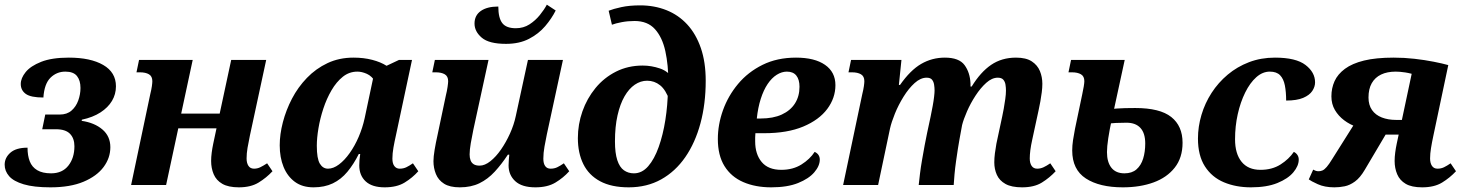

<svg xmlns="http://www.w3.org/2000/svg" viewBox="-20 -793 6278 823"><path d="M196 10Q125 10 81.5 -3Q38 -16 19 -38Q0 -60 0 -87Q0 -117 24.5 -138.5Q49 -160 98 -160Q98 -126 107.5 -101.5Q117 -77 139.5 -63.5Q162 -50 199 -50Q247 -50 273 -83Q299 -116 299 -166Q299 -200 280 -219.5Q261 -239 220 -239H161L174 -302H236Q267 -302 286.5 -319Q306 -336 315.5 -362.5Q325 -389 325 -416Q325 -448 310 -467Q295 -486 260 -486Q223 -486 196.5 -460Q170 -434 166 -375Q112 -375 90.5 -390.5Q69 -406 69 -433Q69 -458 90 -484Q111 -510 156.5 -528Q202 -546 275 -546Q368 -546 422.5 -514.5Q477 -483 477 -423Q477 -389 460 -360.5Q443 -332 410.5 -311Q378 -290 331 -280L330 -275Q385 -267 419 -238Q453 -209 453 -162Q453 -116 424 -77Q395 -38 338 -14Q281 10 196 10Z M1004 10Q959 10 933 -5Q907 -20 896 -46Q885 -72 885 -103Q885 -120 887.5 -139Q890 -158 894 -177L914 -271L936 -243H716L750 -270L692 0H542L624 -389Q629 -409 631 -423.5Q633 -438 633 -445Q633 -466 618.5 -474.5Q604 -483 580 -483H565L576 -536H806L750 -275L729 -306H949L915 -275L971 -536H1121L1051 -211Q1045 -183 1041 -159Q1037 -135 1037 -114Q1037 -94 1045 -82Q1053 -70 1069 -70Q1083 -70 1095.5 -76Q1108 -82 1125 -93L1148 -59Q1122 -31 1088.5 -10.5Q1055 10 1004 10Z M1324 10Q1276 10 1244 -13.5Q1212 -37 1195.5 -77.5Q1179 -118 1179 -170Q1179 -217 1192.5 -269Q1206 -321 1231.5 -370Q1257 -419 1295.5 -459Q1334 -499 1384 -522.5Q1434 -546 1495 -546Q1539 -546 1575.5 -536.5Q1612 -527 1637 -511L1690 -536H1746L1678 -217Q1671 -186 1666.5 -160.5Q1662 -135 1662 -113Q1662 -92 1670.5 -81Q1679 -70 1693 -70Q1709 -70 1721.5 -76Q1734 -82 1750 -93L1773 -59Q1748 -31 1714.5 -10.5Q1681 10 1629 10Q1575 10 1547.5 -15.5Q1520 -41 1520 -84Q1520 -97 1521 -107Q1522 -117 1524 -133H1518Q1496 -89 1469 -56.5Q1442 -24 1406.5 -7Q1371 10 1324 10ZM1386 -70Q1409 -70 1433 -88Q1457 -106 1479 -137Q1501 -168 1517.5 -206.5Q1534 -245 1543 -286L1586 -489L1590 -441Q1574 -467 1552.5 -476.5Q1531 -486 1512 -486Q1477 -486 1449.5 -464Q1422 -442 1401 -406Q1380 -370 1366 -327.5Q1352 -285 1345 -243Q1338 -201 1338 -168Q1338 -113 1351 -91.5Q1364 -70 1386 -70Z M2149 -605Q2076 -605 2045 -631.5Q2014 -658 2014 -692Q2014 -727 2041 -746Q2068 -765 2116 -765Q2116 -716 2133 -694Q2150 -672 2191 -672Q2224 -672 2249.5 -688.5Q2275 -705 2294 -728.5Q2313 -752 2324 -773L2362 -748Q2345 -714 2317 -681Q2289 -648 2247.5 -626.5Q2206 -605 2149 -605ZM1951 10Q1908 10 1883.5 -5.5Q1859 -21 1848.5 -47Q1838 -73 1838 -102Q1838 -121 1843 -151Q1848 -181 1855 -212L1891 -383Q1896 -403 1898.5 -420.5Q1901 -438 1901 -445Q1901 -466 1886.5 -474.5Q1872 -483 1848 -483H1833L1844 -536H2074L2009 -237Q2003 -209 1998 -179.5Q1993 -150 1993 -131Q1993 -117 1997 -106Q2001 -95 2010.5 -89Q2020 -83 2036 -83Q2058 -83 2082 -102Q2106 -121 2127.5 -152Q2149 -183 2166 -220.5Q2183 -258 2191 -296L2243 -536H2393L2324 -217Q2319 -193 2314 -165Q2309 -137 2309 -113Q2309 -92 2317 -81Q2325 -70 2340 -70Q2356 -70 2368.5 -76Q2381 -82 2397 -93L2420 -59Q2395 -31 2361 -10.5Q2327 10 2275 10Q2217 10 2188.5 -16.5Q2160 -43 2160 -84Q2160 -96 2161 -107.5Q2162 -119 2163 -130H2157Q2130 -89 2100.5 -57Q2071 -25 2035 -7.5Q1999 10 1951 10Z M2675 10Q2601 10 2552.5 -16Q2504 -42 2480.5 -89.5Q2457 -137 2457 -201Q2457 -260 2476.5 -315.5Q2496 -371 2532.5 -415.5Q2569 -460 2620.5 -486Q2672 -512 2735 -512Q2772 -512 2809 -499.5Q2846 -487 2869 -451L2845 -440Q2845 -514 2832 -573.5Q2819 -633 2787.5 -668Q2756 -703 2700 -703Q2671 -703 2645 -698Q2619 -693 2603 -687L2589 -747Q2609 -755 2643.5 -762.5Q2678 -770 2724 -770Q2785 -770 2836.5 -749.5Q2888 -729 2925.5 -688.5Q2963 -648 2984 -587.5Q3005 -527 3005 -447Q3005 -348 2982.5 -264.5Q2960 -181 2917.5 -119.5Q2875 -58 2814 -24Q2753 10 2675 10ZM2697 -50Q2732 -50 2758.5 -80.5Q2785 -111 2803.5 -163Q2822 -215 2832 -278.5Q2842 -342 2843 -408L2850 -362Q2834 -408 2809.5 -427.5Q2785 -447 2754 -447Q2726 -447 2701 -430Q2676 -413 2657 -380Q2638 -347 2627 -298.5Q2616 -250 2616 -187Q2616 -137 2626 -106.5Q2636 -76 2654.5 -63Q2673 -50 2697 -50Z M3286 10Q3218 10 3166 -12.5Q3114 -35 3085.5 -81Q3057 -127 3057 -197Q3057 -259 3079 -320.5Q3101 -382 3143.5 -433Q3186 -484 3248.5 -515Q3311 -546 3392 -546Q3472 -546 3516.5 -515Q3561 -484 3561 -428Q3561 -373 3526 -326Q3491 -279 3423 -250.5Q3355 -222 3255 -222H3218Q3217 -212 3217 -203.5Q3217 -195 3217 -187Q3217 -132 3245 -98.5Q3273 -65 3329 -65Q3379 -65 3415.5 -88Q3452 -111 3472 -142Q3483 -137 3488.5 -128.5Q3494 -120 3494 -109Q3494 -82 3470.5 -54.5Q3447 -27 3401 -8.5Q3355 10 3286 10ZM3224 -285H3240Q3294 -285 3331 -302Q3368 -319 3387.5 -349.5Q3407 -380 3407 -421Q3407 -452 3393.5 -469Q3380 -486 3353 -486Q3331 -486 3309.5 -472.5Q3288 -459 3270.5 -433Q3253 -407 3241 -369.5Q3229 -332 3224 -285Z M4361 10Q4316 10 4290 -4.5Q4264 -19 4253 -43.5Q4242 -68 4242 -97Q4242 -115 4244.5 -135Q4247 -155 4251 -177L4276 -294Q4279 -307 4282.5 -327Q4286 -347 4289 -368Q4292 -389 4292 -405Q4292 -417 4290 -430Q4288 -443 4280.5 -451.5Q4273 -460 4257 -460Q4232 -460 4207.5 -438Q4183 -416 4161.5 -383Q4140 -350 4125 -315.5Q4110 -281 4104 -257L4093 -197Q4090 -181 4086 -155.5Q4082 -130 4078 -101.5Q4074 -73 4071.5 -46Q4069 -19 4068 0H3918Q3920 -20 3923.5 -48.5Q3927 -77 3932.5 -108.5Q3938 -140 3943.5 -170Q3949 -200 3954 -223L3969 -293Q3974 -317 3978 -339Q3982 -361 3984 -378.5Q3986 -396 3986 -405Q3986 -417 3984 -430Q3982 -443 3975 -451.5Q3968 -460 3952 -460Q3926 -460 3900.5 -437Q3875 -414 3853 -378.5Q3831 -343 3816 -306Q3801 -269 3795 -242L3744 0H3594L3676 -389Q3681 -409 3683 -423.5Q3685 -438 3685 -445Q3685 -466 3670.5 -474.5Q3656 -483 3632 -483H3617L3628 -536H3844L3833 -429H3838Q3882 -492 3928.5 -519Q3975 -546 4030 -546Q4091 -546 4114.5 -514Q4138 -482 4140 -435Q4140 -432 4140 -429Q4140 -426 4140 -422H4145Q4183 -484 4228.5 -515Q4274 -546 4335 -546Q4378 -546 4402.5 -530Q4427 -514 4437.5 -488.5Q4448 -463 4448 -434Q4448 -417 4445.5 -397.5Q4443 -378 4439.5 -358.5Q4436 -339 4432 -321L4405 -196Q4399 -169 4396.5 -149Q4394 -129 4394 -114Q4394 -94 4402 -82Q4410 -70 4426 -70Q4440 -70 4453 -76Q4466 -82 4482 -93L4505 -59Q4479 -31 4446 -10.5Q4413 10 4361 10Z M4793 10Q4693 10 4634.5 -28Q4576 -66 4576 -148Q4576 -169 4579.5 -192.5Q4583 -216 4588 -241L4619 -389Q4623 -407 4625.5 -422.5Q4628 -438 4628 -445Q4628 -466 4613.5 -474.5Q4599 -483 4575 -483H4560L4571 -536H4801L4747 -287L4724 -324Q4774 -329 4802.5 -329.5Q4831 -330 4846 -330Q4952 -330 5000.5 -291.5Q5049 -253 5049 -181Q5049 -117 5015.5 -74.5Q4982 -32 4924.5 -11Q4867 10 4793 10ZM4800 -50Q4832 -50 4851.5 -67Q4871 -84 4880 -113Q4889 -142 4889 -178Q4889 -222 4868.5 -244.5Q4848 -267 4809 -267Q4784 -267 4764 -266Q4744 -265 4711 -261L4746 -283Q4736 -237 4730.5 -200.5Q4725 -164 4725 -141Q4725 -98 4744 -74Q4763 -50 4800 -50Z M5342 10Q5278 10 5226.5 -11.5Q5175 -33 5145 -79.5Q5115 -126 5115 -199Q5115 -250 5130 -300.5Q5145 -351 5173.5 -395Q5202 -439 5242.5 -473Q5283 -507 5334 -526.5Q5385 -546 5445 -546Q5535 -546 5576 -514.5Q5617 -483 5617 -440Q5617 -421 5605 -403Q5593 -385 5566 -373.5Q5539 -362 5493 -362Q5493 -399 5487.5 -427Q5482 -455 5467 -470.5Q5452 -486 5423 -486Q5392 -486 5365 -462Q5338 -438 5317.5 -396.5Q5297 -355 5285.5 -303.5Q5274 -252 5274 -196Q5274 -134 5302 -99.5Q5330 -65 5383 -65Q5433 -65 5469 -88Q5505 -111 5526 -142Q5536 -137 5541.5 -128.5Q5547 -120 5547 -109Q5547 -82 5524 -54.5Q5501 -27 5455.5 -8.5Q5410 10 5342 10Z M6076 10Q6031 10 6005.5 -5Q5980 -20 5969 -46Q5958 -72 5958 -103Q5958 -120 5960.5 -139Q5963 -158 5967 -177L5985 -261L6006 -216H5888L5858 -236Q5827 -238 5796.5 -248.5Q5766 -259 5741.5 -277.5Q5717 -296 5702 -321.5Q5687 -347 5687 -380Q5687 -415 5700.5 -445Q5714 -475 5745 -498Q5776 -521 5827 -533.5Q5878 -546 5954 -546Q5999 -546 6043 -541Q6087 -536 6125 -528.5Q6163 -521 6188 -514L6124 -211Q6118 -183 6114 -158.5Q6110 -134 6110 -114Q6110 -94 6118 -82Q6126 -70 6142 -70Q6157 -70 6169.5 -76Q6182 -82 6198 -93L6221 -59Q6195 -31 6161.5 -10.5Q6128 10 6076 10ZM5700 10Q5658 10 5628.5 -3.5Q5599 -17 5590 -24L5609 -66Q5616 -62 5621 -60.5Q5626 -59 5632 -59Q5641 -59 5649 -62.5Q5657 -66 5667 -77.5Q5677 -89 5691 -112L5793 -274L5933 -239L5830 -65Q5810 -31 5788 -15Q5766 1 5744 5.5Q5722 10 5700 10ZM5983 -250 6038 -509 6056 -469Q6027 -479 6003.5 -482.5Q5980 -486 5963 -486Q5926 -486 5900 -473.5Q5874 -461 5860 -436.5Q5846 -412 5846 -375Q5846 -343 5861 -321.5Q5876 -300 5903 -289.5Q5930 -279 5964 -279H6019Z"/></svg>

Font: Noto Serif
Style: Italic
Weight: 400
Italic angle: -12°
Designer: Monotype Design Team
Foundry: Monotype Imaging Inc.
Version: Version 2.013